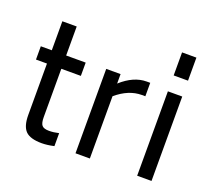

<svg xmlns="http://www.w3.org/2000/svg" viewBox="-134 -989 1320 1182"><g transform="rotate(20 525.5 -397.5)"><path d="M203 -459V-143Q203 -103 215.5 -88.5Q228 -74 262 -74Q292 -74 326 -82V3Q281 13 246 13Q170 13 139.5 -18Q109 -49 109 -122V-459H37V-546H109V-736H203V-546H331V-459Z M747 -565V-477H724Q638 -477 557 -408V0H463V-553H557V-491Q639 -565 724 -565Z M867 -808H961V-657H867ZM867 -553H961V0H867Z"/></g></svg>

Font: Biryani
Style: Regular
Weight: 400
Designer: Dan Reynolds and Mathieu Reguer
Foundry: Dan Reynolds and Mathieu Reguer
Version: Version 1.004; ttfautohint (v1.1) -l 5 -r 5 -G 72 -x 0 -D la